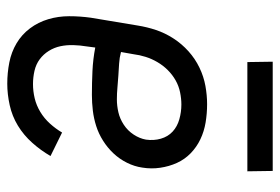

<svg xmlns="http://www.w3.org/2000/svg" viewBox="-138 -606 752 515"><g transform="rotate(90 237.5 -348.0)"><path d="M204 8Q175 8 147 2.5Q119 -3 95.5 -17Q72 -31 55.5 -53Q39 -75 31 -102Q23 -129 23 -158Q23 -187 27 -216L48 -342Q52 -367 60 -391Q68 -415 82.5 -437.5Q97 -460 117 -478Q137 -496 161 -507.5Q185 -519 210 -523.5Q235 -528 259 -528Q284 -528 308 -524Q332 -520 353 -510Q374 -500 390.5 -484Q407 -468 416.5 -447Q426 -426 429.5 -402Q433 -378 429 -354Q426 -333 416 -313Q406 -293 391 -277Q376 -261 357 -249Q338 -237 317.5 -230.5Q297 -224 276 -221.5Q255 -219 234 -219Q202 -219 170 -220.5Q138 -222 107 -228L104 -205Q101 -187 100.5 -169Q100 -151 103.5 -134.5Q107 -118 116 -103.5Q125 -89 138.5 -79Q152 -69 169.5 -65Q187 -61 205 -61Q224 -61 243 -65.5Q262 -70 279.5 -80.5Q297 -91 311 -106.5Q325 -122 335 -139L398 -108Q383 -82 362.5 -59Q342 -36 316.5 -20.5Q291 -5 261.5 1.5Q232 8 204 8ZM246 -286Q263 -286 280.5 -290Q298 -294 314 -304.5Q330 -315 340.5 -331Q351 -347 354 -364Q357 -385 351.5 -404Q346 -423 332.5 -435.5Q319 -448 299.5 -453.5Q280 -459 260 -459Q244 -459 227 -455.5Q210 -452 195 -443.5Q180 -435 167.5 -422.5Q155 -410 146 -394.5Q137 -379 132 -363Q127 -347 125 -331L119 -297Q134 -293 150 -292Q166 -291 182 -290Q198 -289 214 -287.5Q230 -286 246 -286ZM146 -636 145 -704H438L439 -636Z"/></g></svg>

Font: Iosevka QP
Style: Italic
Weight: 400
Italic angle: -9°
Designer: Belleve Invis
Foundry: Belleve Invis
Version: Version 20.0.0; ttfautohint (v1.8.4)